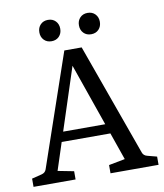

<svg xmlns="http://www.w3.org/2000/svg" viewBox="-81 -784 725 850"><g transform="rotate(-10 281.5 -358.5)"><path d="M143 -218H387L404 -174H129ZM499 -67Q504 -52 521 -48L563 -37V0H347V-37L420 -51L250 -538H277L118 -51L190 -37V0H1V-37L45 -48Q62 -52 67 -67L240 -571H318ZM239 -669Q239 -648 226 -634.5Q213 -621 192 -621Q171 -621 158 -634.5Q145 -648 145 -669Q145 -690 158 -703.5Q171 -717 192 -717Q213 -717 226 -703.5Q239 -690 239 -669ZM417 -669Q417 -648 404 -634.5Q391 -621 370 -621Q349 -621 336 -634.5Q323 -648 323 -669Q323 -690 336 -703.5Q349 -717 370 -717Q391 -717 404 -703.5Q417 -690 417 -669Z"/></g></svg>

Font: Yrsa
Style: Regular
Weight: 400
Designer: Anna Giedrys (Yrsa+Rasa design), David Brezina (Yrsa art-direction, Rasa art-direction, design)
Foundry: Rosetta Type Foundry
Version: Version 2.004